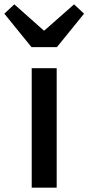

<svg xmlns="http://www.w3.org/2000/svg" viewBox="-59 -864 407 884"><path d="M87 0H202V-550H87ZM86 -647H203L328 -801L282 -844L146 -724H142L7 -844L-39 -801Z"/></svg>

Font: Noto Sans HK Medium
Style: Regular
Weight: 500
Designer: Ryoko NISHIZUKA 西塚涼子 (kana, bopomofo & ideographs); Paul D. Hunt (Latin, Greek & Cyrillic); Sandoll Communications 산돌커뮤니
Foundry: Adobe
Version: Version 2.002;hotconv 1.0.116;makeotfexe 2.5.65601